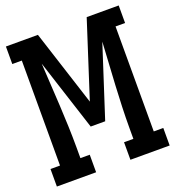

<svg xmlns="http://www.w3.org/2000/svg" viewBox="-133 -841 866 947"><g transform="rotate(-20 300.0 -367.5)"><path d="M4 0V-92H54V-643H4V-735H172L300 -338L428 -735H596V-643H546V-92H596V0H390V-92H439V-147Q439 -203 441 -259Q443 -315 446 -371Q449 -427 452.5 -483Q456 -539 459 -595L338 -221H262L141 -595Q144 -539 147.5 -483Q151 -427 154 -371Q157 -315 159 -259Q161 -203 161 -147V-92H210V0Z"/></g></svg>

Font: Iosevka Curly Slab SmBdEx
Style: Regular
Weight: 600
Width: 7
Monospace: yes
Designer: Belleve Invis
Foundry: Belleve Invis
Version: Version 11.1.0; ttfautohint (v1.8.3)